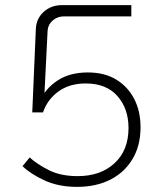

<svg xmlns="http://www.w3.org/2000/svg" viewBox="-20 -720 640 750"><path d="M281 10Q209 10 154.5 -15Q100 -40 68 -71L96 -105Q124 -79 170.5 -55.5Q217 -32 283 -32Q373 -32 427.5 -82.5Q482 -133 482 -220Q482 -296 438.5 -345Q395 -394 315 -394Q251 -394 208 -362.5Q165 -331 148 -281H106L120 -607Q122 -648 151 -674Q180 -700 222 -700H493V-656H229Q205 -656 186.5 -640.5Q168 -625 166 -601L152 -321L135 -323Q156 -373 204 -405Q252 -437 323 -437Q388 -437 433.5 -409.5Q479 -382 504 -334Q529 -286 529 -223Q529 -151 497.5 -98.5Q466 -46 410.5 -18Q355 10 281 10Z"/></svg>

Font: SUSE ExtraLight
Style: Regular
Weight: 250
Designer: Rene Bieder
Foundry: SUSE
Version: Version 1.000